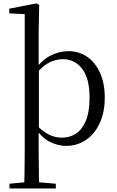

<svg xmlns="http://www.w3.org/2000/svg" viewBox="-20 -825 671 1105"><path d="M119.1 259.8Q120.3 225.6 120.8 185.1Q121.3 144.5 121.8 103.1Q122.3 61.7 122.3 26.7V-743.5L33.3 -748.1V-775.1L189.8 -805.5L205.5 -796.5L202.5 -641V-437.9L203.8 -427.1V-83.1L202.5 -72.8V26.7Q202.5 61.7 203 103.1Q203.5 144.5 204 185.1Q204.5 225.6 205.5 259.8ZM359.6 14.6Q313 14.6 265.4 -9.5Q217.9 -33.6 178.1 -95.7H174.1L187.5 -108.6Q224.8 -68.3 260.9 -50.5Q297 -32.7 337.3 -32.7Q381.1 -32.7 416.9 -55.9Q452.7 -79 474 -129.8Q495.4 -180.6 495.4 -263Q495.4 -374.9 452.4 -429.7Q409.4 -484.5 341.5 -484.5Q304.3 -484.5 266.7 -466.9Q229.1 -449.3 185.3 -398.2L172.4 -413.2H175.1Q215.8 -477 268.4 -503.8Q321 -530.6 373.3 -530.6Q434.5 -530.6 481.7 -498.1Q528.8 -465.6 555.8 -405.7Q582.9 -345.7 582.9 -264Q582.9 -178.5 553.8 -116Q524.8 -53.4 474.4 -19.4Q424 14.6 359.6 14.6ZM34.6 259.8V232.4L144.5 222.2H183.9L301.3 232.4V259.8Z"/></svg>

Font: Noto Serif JP
Style: Regular
Weight: 200
Designer: Ryoko NISHIZUKA 西塚涼子 (kana & ideographs); Frank Grießhammer (Latin, Greek & Cyrillic); Wenlong ZHANG 张文龙 (bopomofo); San
Foundry: Adobe
Version: Version 2.001;hotconv 1.1.0;makeotfexe 2.6.0